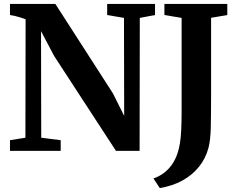

<svg xmlns="http://www.w3.org/2000/svg" viewBox="-20 -763 1208 971"><path d="M30.5 0V-54L108.5 -66.5L109.5 -665.5Q98 -670 84.5 -674.2Q71 -678.5 57.5 -681.8Q44 -685 30.5 -687V-743H260L551 -291L608 -177L607 -672.5L522 -687V-743H764V-687L687 -672.5L686 0H566.5L254 -479.5L187.5 -605.5L188.5 -66.5L287 -54V0ZM756 139.5Q781.5 131 805 114.5Q828.5 98 847.5 72.2Q866.5 46.5 878 11.5Q885.5 -11 890 -38.5Q894.5 -66 896.5 -106Q898.5 -146 898.5 -204V-672.5L811.5 -687V-743H1129.5V-687L1047.5 -673V-273.5Q1047.5 -183.5 1046 -118.8Q1044.5 -54 1034.5 -16Q1020.5 38 986.2 80.5Q952 123 901.5 150.5Q851 178 788 188Z"/></svg>

Font: Merriweather 36pt
Style: Bold
Weight: 700
Designer: Eben Sorkin
Foundry: Eben Sorkin
Version: Version 2.100